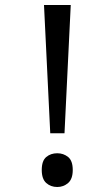

<svg xmlns="http://www.w3.org/2000/svg" viewBox="-20 -734 423 768"><path d="M181 -201 156 -714H263L238 -201ZM147 -54Q147 -91 165 -106Q183 -121 209 -121Q234 -121 252.5 -106Q271 -91 271 -54Q271 -18 252.5 -2Q234 14 209 14Q183 14 165 -2Q147 -18 147 -54Z"/></svg>

Font: hexloriya05
Style: Book
Weight: 400
Designer: Jelle Bosma - Monotype Design Team
Foundry: Monotype Imaging Inc.
Version: Version 2.003